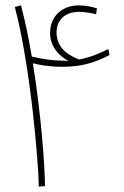

<svg xmlns="http://www.w3.org/2000/svg" viewBox="-20 -694 460 713"><path d="M147 -3C147 -72 133 -269 102 -459C126 -453 162 -446 212 -446C278 -446 329 -459 387 -490L382 -512C347 -495 322 -483 274 -473C222 -492 190 -525 190 -573C190 -617 218 -650 274 -650C296 -650 321 -645 337 -641L340 -663C322 -669 295 -674 274 -674C203 -674 166 -627 166 -571C166 -518 203 -484 234 -468C168 -469 142 -474 98 -484C87 -551 73 -617 58 -674L35 -668C94 -447 124 -77 124 -1Z"/></svg>

Font: Noto Sans Arabic UI SmCn Th
Style: Regular
Weight: 100
Width: 4
Designer: Monotype Design Team, Nadine Chahine and Nizar Qandah
Foundry: Monotype Imaging Inc.
Version: Version 2.010